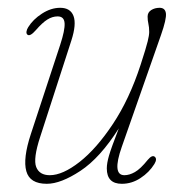

<svg xmlns="http://www.w3.org/2000/svg" viewBox="-20 -452 455 480"><path d="M367 -60Q373.5 -54.5 366 -42Q353 -21 331.2 -6.8Q309.5 7.5 284.5 7.5Q247 7.5 247 -31Q247 -44 252.5 -63Q258 -82 277 -131Q230 -57 181 -24.8Q132 7.5 97 7.5Q54.5 7.5 45.8 -24Q37 -55.5 57 -116.5L130.5 -340Q142.5 -376.5 141.5 -393.8Q140.5 -411 124 -411Q111 -411 98.5 -403.2Q86 -395.5 69.5 -376.5Q55.5 -360.5 49 -365Q45.5 -367.5 46.2 -373Q47 -378.5 50.5 -384Q62.5 -403.5 85 -418Q107.5 -432.5 130.5 -432.5Q156 -432.5 163.8 -412Q171.5 -391.5 158.5 -351L80.5 -110Q62.5 -55 70.5 -34.5Q78.5 -14 104.5 -14Q136.5 -14 178.8 -47Q221 -80 262.2 -142Q303.5 -204 331.5 -290Q345.5 -333 349.2 -348.5Q353 -364 353 -372Q353 -384 351 -392.5Q349 -401 349 -410.5Q349 -421 358 -426.8Q367 -432.5 379 -432.5Q393 -432.5 394.8 -418.5Q396.5 -404.5 382.5 -364.5L284.5 -85Q259.5 -14 291 -14Q303.5 -14 317.2 -21.8Q331 -29.5 349.5 -52.5Q360.5 -65.5 367 -60Z"/></svg>

Font: Fraunces 144pt S100 Thin
Style: Italic
Weight: 100
Italic angle: -16°
Version: Version 1.000; ttfautohint (v1.8.3)